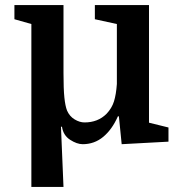

<svg xmlns="http://www.w3.org/2000/svg" viewBox="-20 -560 722 759"><path d="M104 179V-465L37 -484V-540H231V-272Q231 -208 234.5 -174.5Q238 -141 245 -123Q255 -100 275 -88Q295 -76 314 -76Q367 -76 401 -110Q422 -132 430.5 -159Q439 -186 442 -228V-465L355 -484V-540H569V-75L646 -56V0L461 10L450 -100H446Q423 -48 388 -19Q353 10 307 10Q284 10 257 -7.5Q230 -25 225 -59H221L231 179Z"/></svg>

Font: Domine
Style: Bold
Weight: 700
Designer: Pablo Impallari, Rodrigo Fuenzalida, Brenda Gallo
Foundry: Pablo Impallari, Rodrigo Fuenzalida, Brenda Gallo
Version: Version 2.000